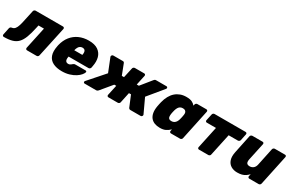

<svg xmlns="http://www.w3.org/2000/svg" viewBox="93 -1551 3894 2583"><g transform="rotate(30 2039.5 -260.0)"><path d="M0 0Q-10 0 -16.5 -7.5Q-23 -15 -21 -26L2 -136Q8 -158 34 -162Q62 -166 79.5 -187.5Q97 -209 109.5 -249.5Q122 -290 133 -347L165 -494Q167 -505 176 -512.5Q185 -520 196 -520H620Q631 -520 637.5 -512.5Q644 -505 642 -494L541 -26Q539 -15 530 -7.5Q521 0 510 0H362Q351 0 345 -7.5Q339 -15 340 -26L413 -367H328L319 -326Q299 -231 275 -167.5Q251 -104 216.5 -67.5Q182 -31 129.5 -15.5Q77 0 0 0Z M905 10Q822 10 766.5 -18.5Q711 -47 690 -105Q669 -163 687 -252Q688 -256 689 -262.5Q690 -269 691 -272Q711 -355 757 -412.5Q803 -470 870 -500Q937 -530 1019 -530Q1111 -530 1163.5 -493.5Q1216 -457 1232.5 -396.5Q1249 -336 1234 -261L1229 -233Q1227 -223 1217.5 -215Q1208 -207 1197 -207H888Q888 -207 887.5 -205Q887 -203 887 -201Q882 -177 884.5 -158.5Q887 -140 898.5 -129.5Q910 -119 930 -119Q943 -119 953 -123Q963 -127 971 -133.5Q979 -140 986 -146Q997 -155 1003.5 -157.5Q1010 -160 1021 -160H1178Q1188 -160 1193 -154Q1198 -148 1195 -139Q1190 -121 1169 -95.5Q1148 -70 1110.5 -46Q1073 -22 1021 -6Q969 10 905 10ZM912 -319H1037V-321Q1043 -348 1039.5 -367Q1036 -386 1024 -395.5Q1012 -405 992 -405Q972 -405 956 -395.5Q940 -386 929.5 -367Q919 -348 912 -321Z M1257 0Q1247 0 1242 -6.5Q1237 -13 1239 -22Q1240 -27 1241.5 -30Q1243 -33 1246 -35L1460 -278L1378 -483Q1377 -486 1376 -490Q1375 -494 1376 -498Q1378 -507 1386 -513.5Q1394 -520 1403 -520H1550Q1563 -520 1568.5 -514Q1574 -508 1575 -503L1638 -340H1672L1706 -494Q1708 -505 1717 -512.5Q1726 -520 1737 -520H1882Q1893 -520 1899 -512.5Q1905 -505 1903 -494L1870 -340H1903L2035 -503Q2038 -508 2046 -514Q2054 -520 2066 -520H2228Q2237 -520 2242.5 -513.5Q2248 -507 2246 -498Q2245 -490 2238 -483L2049 -254L2151 -35Q2152 -33 2152.5 -30Q2153 -27 2152 -22Q2151 -13 2142.5 -6.5Q2134 0 2125 0H1967Q1953 0 1947.5 -7Q1942 -14 1940 -16L1869 -187H1837L1803 -26Q1801 -15 1792 -7.5Q1783 0 1772 0H1627Q1616 0 1609.5 -7.5Q1603 -15 1605 -26L1640 -187H1609L1467 -16Q1465 -14 1456.5 -7Q1448 0 1434 0Z M2428 10Q2382 10 2345.5 -4Q2309 -18 2285.5 -47Q2262 -76 2254 -120Q2246 -164 2256 -223Q2260 -245 2263.5 -261Q2267 -277 2272 -298Q2286 -354 2310 -397.5Q2334 -441 2367 -470Q2400 -499 2441.5 -514.5Q2483 -530 2532 -530Q2591 -530 2622.5 -514.5Q2654 -499 2672 -475L2677 -494Q2679 -505 2688 -512.5Q2697 -520 2707 -520H2848Q2859 -520 2865 -512.5Q2871 -505 2869 -494L2770 -26Q2768 -15 2759 -7.5Q2750 0 2739 0H2598Q2587 0 2580.5 -7.5Q2574 -15 2576 -26L2582 -54Q2552 -25 2517 -7.5Q2482 10 2428 10ZM2518 -146Q2544 -146 2561.5 -157Q2579 -168 2590 -186Q2601 -204 2607 -226Q2613 -248 2616.5 -264.5Q2620 -281 2623 -301Q2627 -322 2623 -338Q2619 -354 2606 -364Q2593 -374 2569 -374Q2544 -374 2527 -363.5Q2510 -353 2499.5 -334.5Q2489 -316 2482 -292Q2478 -277 2474 -260Q2470 -243 2468 -228Q2465 -204 2467 -185.5Q2469 -167 2481 -156.5Q2493 -146 2518 -146Z M3033 0Q3022 0 3016 -7.5Q3010 -15 3012 -26L3085 -367H2942Q2932 -367 2926 -374.5Q2920 -382 2922 -393L2944 -494Q2946 -505 2955 -512.5Q2964 -520 2975 -520H3457Q3468 -520 3474 -512.5Q3480 -505 3478 -494L3457 -393Q3455 -382 3445 -374.5Q3435 -367 3425 -367H3282L3209 -26Q3208 -15 3198.5 -7.5Q3189 0 3179 0Z M3629 10Q3574 10 3532.5 -15Q3491 -40 3474 -90Q3457 -140 3473 -216L3531 -494Q3533 -505 3542.5 -512.5Q3552 -520 3563 -520H3721Q3732 -520 3738 -512.5Q3744 -505 3742 -494L3684 -223Q3679 -198 3682 -181Q3685 -164 3698 -155Q3711 -146 3734 -146Q3768 -146 3791.5 -166Q3815 -186 3823 -223L3880 -494Q3882 -505 3891.5 -512.5Q3901 -520 3912 -520H4070Q4081 -520 4086.5 -512.5Q4092 -505 4090 -494L3991 -26Q3989 -15 3980 -7.5Q3971 0 3960 0H3814Q3804 0 3797.5 -7.5Q3791 -15 3793 -26L3801 -62Q3779 -38 3755 -22Q3731 -6 3701 2Q3671 10 3629 10Z"/></g></svg>

Font: Rubik ExtraBold
Style: Italic
Weight: 800
Italic angle: -12°
Designer: Hubert and Fischer
Foundry: Hubert and Fischer
Version: Version 2.300;gftools[0.9.30]